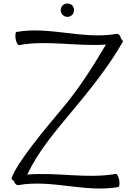

<svg xmlns="http://www.w3.org/2000/svg" viewBox="-20 -1017 753 1082"><path d="M397 -960C397 -970 394 -979 387 -987C379 -994 370 -997 360 -997C350 -997 341 -994 333 -987C326 -979 322 -970 322 -960C322 -950 326 -941 333 -933C341 -926 350 -922 360 -922C370 -922 379 -926 387 -933C394 -941 397 -950 397 -960ZM85 26C271 -7 460 70 647 37C653 36 655 18 652 -2C648 -22 640 -38 633 -37C469 -8 300 -48 134 -33C191 -158 289 -274 380 -383C486 -510 590 -638 672 -781C675 -785 670 -792 661 -800C661 -802 661 -803 661 -804C658 -818 647 -828 635 -826C449 -793 260 -870 73 -837C67 -836 65 -818 68 -798C72 -778 80 -762 87 -763C248 -792 414 -754 577 -766C505 -644 430 -525 340 -417C232 -288 78 -105 45 -13C43 -9 49 -2 59 3C59 4 59 4 59 4C62 18 73 28 85 26Z"/></svg>

Font: Nupuram Light
Style: Regular
Weight: 300
Designer: Santhosh Thottingal (santhosh.thottingal@gmail.com)
Foundry: SMC
Version: Version 1.000